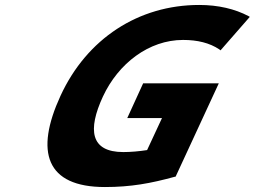

<svg xmlns="http://www.w3.org/2000/svg" viewBox="-20 -744 1027 774"><path d="M718 -583C776 -583 825 -571 864 -545L869 -541L987 -676L982 -679C927 -708 860 -724 783 -724C538 -724 330 -588 224 -358C120 -132 165 10 403 10C508 10 588 -5 683 -31L688 -32L862 -408H557L493 -268H633L573 -139C541 -134 507 -131 477 -131C344 -131 333 -221 395 -355C457 -488 580 -583 718 -583Z"/></svg>

Font: Passageway
Style: BdSuIt
Weight: 700
Foundry: Ascender Corporation
Version: Version 1.11